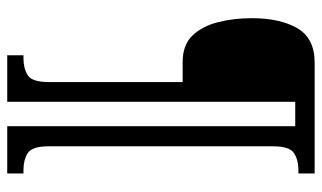

<svg xmlns="http://www.w3.org/2000/svg" viewBox="-204 -596 911 544"><g transform="rotate(90 252.0 -324.5)"><path d="M137 111V65H147Q174 65 193.5 53Q213 41 213 -7V-386H156Q108 -386 81.5 -413.5Q55 -441 43.5 -485.5Q32 -530 32 -582Q32 -662 60.5 -711Q89 -760 158 -760H472V-714H461Q434 -714 414.5 -701.5Q395 -689 395 -642V-7Q395 41 414.5 53Q434 65 461 65H472V111H338V-705H269V111Z"/></g></svg>

Font: Noto Serif ExtraCondensed SemiBold
Style: Regular
Weight: 600
Width: 2
Designer: Monotype Design Team
Foundry: Monotype Imaging Inc.
Version: Version 2.015; ttfautohint (v1.8.4.7-5d5b)